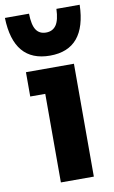

<svg xmlns="http://www.w3.org/2000/svg" viewBox="-120 -869 546 918"><g transform="rotate(-10 153.5 -410.5)"><path d="M99 -430H26V-548H259V0H99ZM-28 -821H89Q90 -766 106 -742Q122 -718 154 -718Q186 -718 203 -742Q220 -766 222 -821H335Q329 -606 154 -606Q-22 -606 -28 -821Z"/></g></svg>

Font: Sora-SIA
Style: Bold
Weight: 700
Designer: Jonathan Barnbrook, Julián Moncada
Foundry: Barnbrook Fonts
Version: Version 2.000